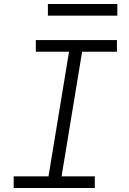

<svg xmlns="http://www.w3.org/2000/svg" viewBox="-20 -934 640 954"><path d="M48 0V-58H221L323 -677H158V-735H561V-677H388L286 -58H451V0ZM218 -856V-914H563V-856Z"/></svg>

Font: Iosevka SS04 Light Extended
Style: Italic
Weight: 300
Width: 7
Italic angle: -9°
Monospace: yes
Designer: Belleve Invis
Foundry: Belleve Invis
Version: Version 19.0.0; ttfautohint (v1.8.4)